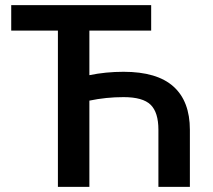

<svg xmlns="http://www.w3.org/2000/svg" viewBox="-20 -731 834 751"><path d="M571.3 -611.3H329.6V-437Q393.6 -450.2 463.4 -450.2Q594.2 -450.2 658.4 -392.6Q722.7 -335 722.7 -223.1V0H599.6V-223.6Q599.6 -291.5 569.1 -321.3Q538.6 -351.1 463.4 -351.1Q395 -351.1 329.6 -337.4V0H206.5V-611.3H23.9V-710.9H571.3Z"/></svg>

Font: Roboto-o Medium
Style: Regular
Weight: 500
Designer: Google
Version: Version 2.134; 2016; ttfautohint (v1.6)